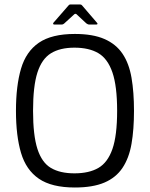

<svg xmlns="http://www.w3.org/2000/svg" viewBox="-20 -827 668 854"><path d="M51 -334Q51 -445 73.5 -521.5Q96 -598 153 -637Q210 -676 313 -676Q393 -676 444.5 -653.5Q496 -631 525 -588Q554 -545 565 -481Q576 -417 576 -334Q576 -251 565 -187.5Q554 -124 525 -80.5Q496 -37 444.5 -15Q393 7 313 7Q210 7 153 -32Q96 -71 73.5 -147Q51 -223 51 -334ZM127 -334Q127 -225 146.5 -164.5Q166 -104 206.5 -80Q247 -56 311 -56Q376 -56 417.5 -80Q459 -104 480 -164Q501 -224 501 -334Q501 -444 480 -505Q459 -566 417.5 -590.5Q376 -615 311 -615Q247 -615 206.5 -590Q166 -565 146.5 -504.5Q127 -444 127 -334ZM221 -718Q217 -718 216.5 -720.5Q216 -723 217 -725L285 -803Q288 -807 292 -807H337Q342 -807 345 -803L412 -725Q414 -723 413.5 -720.5Q413 -718 409 -718H376Q372 -718 370 -719.5Q368 -721 364 -723L320 -764Q316 -767 311 -764L265 -722Q263 -721 261 -719.5Q259 -718 255 -718Z"/></svg>

Font: Glory
Style: Regular
Weight: 400
Designer: Robert Leuschke
Foundry: Robert Leuschke
Version: Version 1.011